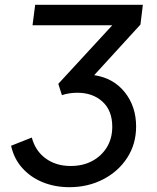

<svg xmlns="http://www.w3.org/2000/svg" viewBox="-20 -765 650 797"><path d="M268 12Q208 12 157.5 -8.5Q107 -29 72.5 -67.5Q38 -106 26 -160L112 -194Q127 -138 170 -107Q213 -76 273 -76Q324 -76 362.5 -96.5Q401 -117 423.5 -153.5Q446 -190 446 -239Q446 -306 405.5 -343Q365 -380 301 -380Q285 -380 268 -377.5Q251 -375 237 -370L222 -417L446 -660H115L126 -745H573L563 -663L371 -453Q451 -441 498 -382Q545 -323 545 -240Q545 -167 508 -110Q471 -53 408 -20.5Q345 12 268 12Z"/></svg>

Font: Plus Jakarta Sans Medium
Style: Italic
Weight: 500
Italic angle: -8°
Designer: Gumpita Rahayu
Foundry: Tokotype
Version: Version 2.071; ttfautohint (v1.8.4.7-5d5b);gftools[0.9.29]